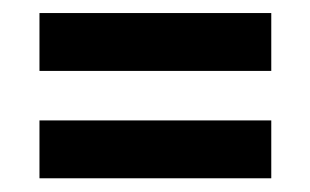

<svg xmlns="http://www.w3.org/2000/svg" viewBox="-20 -420 464 287"><path d="M39 -314V-400.5H385.5V-314ZM39 -153.5V-240H385.5V-153.5Z"/></svg>

Font: Cabin SemiCondensed SemiBold
Style: Regular
Weight: 600
Width: 4
Designer: Pablo Impallari
Foundry: Pablo Impallari. http://www.impallari.com Igino Marini. http://www.ikern.com
Version: Version 3.001